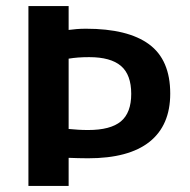

<svg xmlns="http://www.w3.org/2000/svg" viewBox="-20 -615 628 635"><path d="M74 0V-595H207V-516Q219 -517.5 233.2 -518.8Q247.5 -520 264.5 -520Q403 -520 473 -468.5Q543 -417 543 -305.5Q543 -200.5 474.5 -146Q406 -91.5 271 -91.5Q254 -91.5 238 -92Q222 -92.5 207 -93V0ZM271.5 -185Q345.5 -185 379.8 -213.5Q414 -242 414 -304.5Q414 -368 380 -397Q346 -426 275 -426Q256 -426 239 -424.8Q222 -423.5 207 -421V-188.5Q223 -187 238.2 -186Q253.5 -185 271.5 -185Z"/></svg>

Font: Encode Sans SC SemiBold
Style: Regular
Weight: 600
Version: Version 3.002